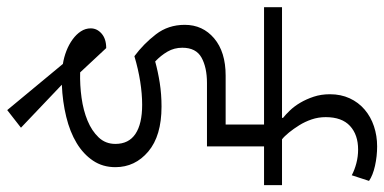

<svg xmlns="http://www.w3.org/2000/svg" viewBox="-302 -648 1090 545"><g transform="rotate(90 243.5 -375.0)"><path d="M152 -8Q133 -11 115 -18Q97 -25 82.5 -35.5Q68 -46 59.5 -59Q51 -72 51 -87Q51 -105 66 -118Q81 -131 107 -131L176 -57Q212 -56 248 -61Q284 -66 313 -78Q342 -90 360.5 -109.5Q379 -129 379 -157Q379 -195 350.5 -214Q322 -233 268 -233Q237 -233 202 -227.5Q167 -222 130 -211Q95 -237 68 -272Q41 -307 41 -354Q41 -405 79.5 -437.5Q118 -470 185 -470H324V-579H-9V-630H305V-633Q296 -640 284 -652.5Q272 -665 262 -682Q252 -699 245 -720Q238 -741 238 -766Q238 -797 249.5 -822Q261 -847 281.5 -864.5Q302 -882 329 -891Q356 -900 386 -900Q414 -900 441 -894Q468 -888 484 -877L468 -828Q453 -836 434 -841Q415 -846 395 -846Q353 -846 328 -823Q303 -800 303 -754Q303 -733 309.5 -714Q316 -695 326 -679Q336 -663 346.5 -650Q357 -637 366 -630H496V-579H386V-417H206Q162 -417 134 -401.5Q106 -386 106 -347Q106 -324 117 -305Q128 -286 145 -270Q174 -278 206 -283Q238 -288 273 -288Q356 -288 400.5 -250.5Q445 -213 445 -157Q445 -121 426.5 -93.5Q408 -66 376.5 -47Q345 -28 302 -17.5Q259 -7 211 -5L333 111L283 150Z"/></g></svg>

Font: Mukta Light
Style: Regular
Weight: 300
Designer: Girish Dalvi and Yashodeep Gholap
Foundry: Ek Type
Version: Version 2.538;PS 1.002;hotconv 16.6.51;makeotf.lib2.5.65220;